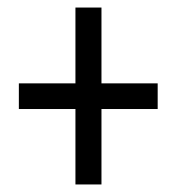

<svg xmlns="http://www.w3.org/2000/svg" viewBox="-20 -608 470 509"><path d="M249 -387H398V-319H249V-119H180V-319H30V-387H180V-588H249Z"/></svg>

Font: Noto Sans Khmer ExtraCondensed
Style: Regular
Weight: 400
Width: 2
Designer: Danh Hong and the Monotype Design Team
Foundry: Monotype Imaging Inc.
Version: Version 2.004